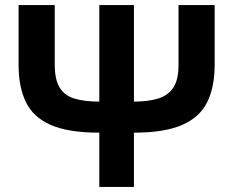

<svg xmlns="http://www.w3.org/2000/svg" viewBox="-20 -734 916 754"><path d="M823 -714V-480Q823 -392 793.5 -332.5Q764 -273 694.5 -243Q625 -213 506 -213V0H370V-213Q248 -213 179 -243.5Q110 -274 81.5 -333.5Q53 -393 53 -478V-714H195V-480Q195 -422 214 -390.5Q233 -359 272 -347Q311 -335 370 -335V-714H506V-335Q560 -335 599.5 -346.5Q639 -358 660 -389Q681 -420 681 -478V-714Z"/></svg>

Font: Noto IKEA Latin
Style: Bold
Weight: 700
Designer: Monotype Design Team
Foundry: Monotype Imaging Inc.
Version: Version 1.0